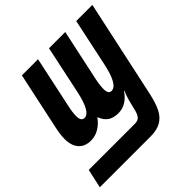

<svg xmlns="http://www.w3.org/2000/svg" viewBox="-235 -718 1127 1127"><g transform="rotate(-45 329.0 -154.0)"><path d="M-8 122H374Q400 122 412.5 108.5Q425 95 433 61L448 0Q461 -43 469 -59H466Q419 10 351 10Q311 10 286 -7Q261 -24 248 -59H245Q222 -27 190.5 -8.5Q159 10 124 10Q74 10 47 -20.5Q20 -51 20 -106Q20 -143 31 -193L107 -548H241L173 -229Q163 -185 163 -153Q163 -111 191 -111Q239 -111 268 -246L332 -548H467L398 -226Q389 -183 389 -152Q389 -111 415 -111Q466 -111 496 -256L558 -548H692L561 60Q547 124 527.5 162.5Q508 201 474.5 220.5Q441 240 387 240H-34Z"/></g></svg>

Font: Noto Sans Display Ex Bold Cond
Style: Italic
Weight: 800
Width: 3
Italic angle: -12°
Designer: Monotype Design team
Foundry: Monotype Imaging Inc.
Version: Version 1.000